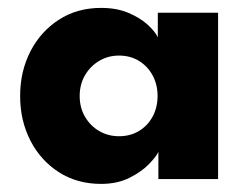

<svg xmlns="http://www.w3.org/2000/svg" viewBox="-20 -442 613 474"><path d="M371 0V-67.1Q366.6 -56.6 348.5 -37.6Q330.4 -18.6 300.2 -3.3Q270.1 12 229.6 12Q170.1 12 125 -17.1Q79.9 -46.2 54.8 -95.4Q29.7 -144.6 29.7 -205Q29.7 -265.4 54.8 -314.6Q79.9 -363.8 125 -393.1Q170.1 -422.5 229.6 -422.5Q268.7 -422.5 297.6 -410Q326.6 -397.6 344.8 -380.8Q363.1 -363.9 369.6 -350.1V-410.5H518.4V0ZM176.7 -205Q176.7 -176.3 189.9 -153.7Q203.1 -131.1 225.1 -118.4Q247.1 -105.7 273.7 -105.7Q301.6 -105.7 323 -118.6Q344.4 -131.4 356.7 -154Q369 -176.6 369 -205Q369 -233.4 356.7 -256Q344.4 -278.6 323 -291.7Q301.6 -304.8 273.7 -304.8Q247.1 -304.8 225.1 -291.8Q203.1 -278.9 189.9 -256.3Q176.7 -233.7 176.7 -205Z"/></svg>

Font: League Spartan Extralight
Style: Regular
Weight: 200
Foundry: The League of Moveable Type
Version: Version 2.300; ttfautohint (v1.8.3)